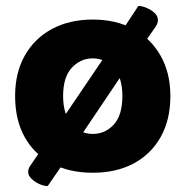

<svg xmlns="http://www.w3.org/2000/svg" viewBox="-20 -567 626 648"><path d="M440 -383 385 -453 447 -547Q459 -547 474.5 -540.5Q490 -534 501.5 -523.5Q513 -513 513 -499Q513 -489 506 -478ZM220 -54 141 61Q128 61 112.5 54Q97 47 86 36Q75 25 75 13Q75 2 83 -9L140 -92ZM239 -88 189 -163 340 -386 416 -351ZM555 -243Q555 -163 522.5 -105Q490 -47 431.5 -15.5Q373 16 293 16Q214 16 155 -15Q96 -46 63.5 -104Q31 -162 31 -243Q31 -322 64 -380Q97 -438 156 -469.5Q215 -501 293 -501Q372 -501 430.5 -469Q489 -437 522 -379Q555 -321 555 -243ZM293 -370Q252 -370 222.5 -338.5Q193 -307 193 -243Q193 -181 222 -148Q251 -115 293 -115Q335 -115 364 -146.5Q393 -178 393 -243Q393 -306 363.5 -338Q334 -370 293 -370Z"/></svg>

Font: Baloo Tamma 2 ExtraBold
Style: Regular
Weight: 800
Designer: Divya Kowshik, Shuchita Grover and Ek Type
Foundry: Ek Type
Version: Version 1.700